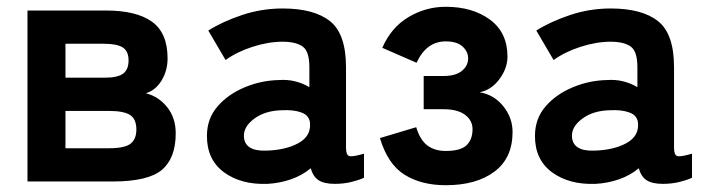

<svg xmlns="http://www.w3.org/2000/svg" viewBox="-20 -535 2091 566"><path d="M61 0V-504H292Q382 -504 428 -471Q474 -438 474 -363Q474 -327 456.5 -298Q439 -269 410 -260Q447 -251 472.5 -219.5Q498 -188 498 -142Q498 -69 457.5 -34.5Q417 0 312 0ZM173 -98H301Q348 -98 365 -111.5Q382 -125 382 -153Q382 -184 363.5 -196Q345 -208 301 -208H173ZM173 -306H289Q327 -306 343 -318Q359 -330 359 -357Q359 -384 342 -395Q325 -406 286 -406H173Z M769 7Q691 10 640.5 -27Q590 -64 590 -134Q590 -185 621 -221Q652 -257 701 -277.5Q750 -298 802 -299Q828 -301 851 -295Q874 -289 892 -278V-337Q892 -384 872 -398Q852 -412 813 -412Q771 -412 724.5 -397Q678 -382 645 -358L594 -445Q635 -471 693 -490.5Q751 -510 813 -510Q906 -510 953 -472.5Q1000 -435 1000 -337V-99Q1000 -78 1009.5 -75Q1019 -72 1053 -82V-11Q1038 -4 1015.5 1.5Q993 7 967 7Q936 7 919.5 -3.5Q903 -14 896 -39Q871 -18 838 -6.5Q805 5 769 7ZM767 -91Q823 -93 859.5 -113Q896 -133 894 -170Q893 -194 869.5 -203Q846 -212 811 -210Q762 -209 730 -185.5Q698 -162 699 -133Q701 -88 767 -91Z M1294 11Q1222 11 1172.5 -20Q1123 -51 1100 -128L1207 -160Q1218 -123 1239.5 -106.5Q1261 -90 1294 -90Q1338 -90 1355.5 -107Q1373 -124 1373 -154Q1373 -180 1351 -196.5Q1329 -213 1288 -213H1229V-311H1288Q1323 -311 1341.5 -326Q1360 -341 1360 -363Q1360 -383 1343.5 -398Q1327 -413 1294 -413Q1237 -413 1208 -350L1107 -394Q1133 -454 1184 -484.5Q1235 -515 1294 -515Q1373 -515 1424.5 -477Q1476 -439 1476 -368Q1476 -334 1452.5 -302Q1429 -270 1394 -263Q1436 -256 1463.5 -222Q1491 -188 1491 -146Q1491 -69 1437.5 -29Q1384 11 1294 11Z M1736 7Q1658 10 1607.5 -27Q1557 -64 1557 -134Q1557 -185 1588 -221Q1619 -257 1668 -277.5Q1717 -298 1769 -299Q1795 -301 1818 -295Q1841 -289 1859 -278V-337Q1859 -384 1839 -398Q1819 -412 1780 -412Q1738 -412 1691.5 -397Q1645 -382 1612 -358L1561 -445Q1602 -471 1660 -490.5Q1718 -510 1780 -510Q1873 -510 1920 -472.5Q1967 -435 1967 -337V-99Q1967 -78 1976.5 -75Q1986 -72 2020 -82V-11Q2005 -4 1982.5 1.5Q1960 7 1934 7Q1903 7 1886.5 -3.5Q1870 -14 1863 -39Q1838 -18 1805 -6.5Q1772 5 1736 7ZM1734 -91Q1790 -93 1826.5 -113Q1863 -133 1861 -170Q1860 -194 1836.5 -203Q1813 -212 1778 -210Q1729 -209 1697 -185.5Q1665 -162 1666 -133Q1668 -88 1734 -91Z"/></svg>

Font: Zen Kaku Gothic New
Style: Bold
Weight: 700
Designer: Yoshimichi Ohira
Foundry: Positype
Version: Version 1.002